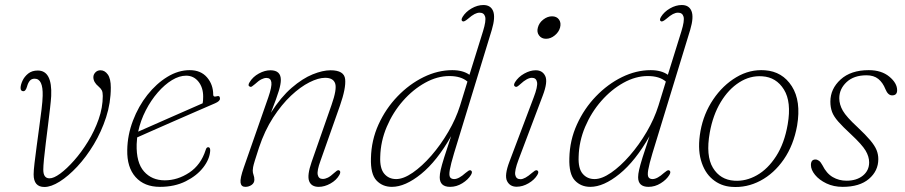

<svg xmlns="http://www.w3.org/2000/svg" viewBox="-20 -737 3604 765"><path d="M114 -42Q114 -57 117.5 -86.8Q121 -116.5 126 -153.8Q131 -191 136.2 -229.5Q141.5 -268 145.5 -301Q149.5 -334 150 -355Q152 -423.5 118 -423.5Q105.5 -423.5 98.5 -415Q91.5 -406.5 87.5 -391.5Q82 -373.5 73.5 -373.5Q62 -373.5 62 -386.5Q62 -398.5 69.5 -415Q77 -431.5 92.2 -443.8Q107.5 -456 130.5 -456Q188.5 -456 184 -354.5Q183 -337 179.5 -306.5Q176 -276 171.5 -239.8Q167 -203.5 162.5 -167.5Q158 -131.5 155.2 -103Q152.5 -74.5 152.5 -61Q152.5 -26.5 177 -26.5Q193.5 -26 219.8 -45.2Q246 -64.5 275.2 -97.5Q304.5 -130.5 330.5 -172.8Q356.5 -215 373 -261.8Q389.5 -308.5 389.5 -354.5Q389.5 -369 385.8 -376.8Q382 -384.5 372.5 -392.5Q352 -409.5 352 -429.5Q352 -440 360 -448.5Q368 -457 380.5 -457Q397.5 -457 409.5 -440.2Q421.5 -423.5 421.5 -388Q421.5 -327.5 402.8 -269.8Q384 -212 353.8 -161.8Q323.5 -111.5 287.8 -73.2Q252 -35 217.8 -13.5Q183.5 8 157 8Q114 8 114 -42Z M817.5 -136.5Q815.5 -103 790 -70Q764.5 -37 720.2 -14.8Q676 7.5 617 7.5Q555 7.5 520.2 -31.5Q485.5 -70.5 487 -139.5Q488 -199.5 509.8 -256.5Q531.5 -313.5 567.2 -358.8Q603 -404 646.8 -430.8Q690.5 -457.5 736 -457.5Q780 -457.5 804.8 -428.8Q829.5 -400 829.5 -360Q829.5 -349.5 842 -353Q856.5 -358 856.5 -344Q856.5 -334 837 -325.5Q807 -312.5 762 -293Q717 -273.5 669.2 -252.5Q621.5 -231.5 582.8 -214.5Q544 -197.5 526.5 -189.5Q525 -176 524.5 -162.5Q522.5 -89 553.8 -53.8Q585 -18.5 636.5 -18.5Q687.5 -18.5 734 -49.2Q780.5 -80 799.5 -139.5Q802.5 -150.5 809.5 -150.5Q818 -150.5 817.5 -136.5ZM721.5 -435.5Q694.5 -435.5 665.2 -417.8Q636 -400 608.8 -368.8Q581.5 -337.5 560.8 -297.2Q540 -257 530.5 -212.5Q549 -220.5 580.5 -234.5Q612 -248.5 649.2 -264.8Q686.5 -281 723 -297.2Q759.5 -313.5 787.5 -325.5Q789.5 -335 789.5 -352Q789.5 -388.5 770.5 -412Q751.5 -435.5 721.5 -435.5Z M975 -392Q966 -396 974.5 -409.5Q987.5 -431 1011.2 -444Q1035 -457 1057.5 -457Q1099 -457 1099 -418.5Q1099 -402 1091.2 -375.8Q1083.5 -349.5 1059.5 -288Q1099 -350 1142.2 -387.2Q1185.5 -424.5 1225.8 -440.8Q1266 -457 1297 -457Q1351.5 -457 1355.2 -421.5Q1359 -386 1334.5 -316L1257 -96.5Q1242.5 -57 1246 -40.5Q1249.5 -24 1266 -24Q1275.5 -24 1286.2 -29.2Q1297 -34.5 1311.5 -48Q1318 -54 1322.5 -57Q1327 -60 1331.5 -58Q1339.5 -54 1332.5 -40.5Q1320.5 -19 1296.8 -5.8Q1273 7.5 1250 7.5Q1220.5 7.5 1211.8 -15.2Q1203 -38 1221.5 -91.5L1301 -319Q1323 -381.5 1315.5 -404.2Q1308 -427 1275.5 -427Q1248.5 -427 1212.8 -409Q1177 -391 1139.5 -355.8Q1102 -320.5 1068.2 -268.5Q1034.5 -216.5 1012 -149Q1001 -115.5 995.5 -97.5Q990 -79.5 988.5 -71.2Q987 -63 987 -57.5Q987 -48.5 990.2 -40Q993.5 -31.5 993.5 -21Q993.5 -8 982.5 -0.2Q971.5 7.5 957.5 7.5Q941 7.5 938.5 -9.2Q936 -26 951.5 -70L1049 -349Q1064 -392.5 1061.2 -409.5Q1058.5 -426.5 1041.5 -426.5Q1032.5 -426.5 1021.5 -421Q1010.5 -415.5 996 -402Q989 -396 984.2 -392.8Q979.5 -389.5 975 -392Z M1939.5 -618 1789 -126Q1776 -82.5 1772.2 -60.5Q1768.5 -38.5 1773.2 -31Q1778 -23.5 1789.5 -23.5Q1808 -23.5 1835 -48Q1842 -53.5 1846.8 -56.8Q1851.5 -60 1856 -58Q1864.5 -53.5 1856.5 -40Q1845 -21 1822 -6.8Q1799 7.5 1773.5 7.5Q1732 7.5 1732 -31Q1732 -43 1736 -60.8Q1740 -78.5 1749.8 -109.8Q1759.5 -141 1777.5 -194.5Q1721 -95 1657.8 -43.8Q1594.5 7.5 1541.5 7.5Q1504 7.5 1480 -18Q1456 -43.5 1458 -107Q1459.5 -178 1488.2 -241.2Q1517 -304.5 1564 -353.2Q1611 -402 1667.8 -429.8Q1724.5 -457.5 1782 -457.5Q1824.5 -457.5 1850.5 -439L1904.5 -612.5Q1917.5 -654.5 1913 -670.5Q1908.5 -686.5 1891 -686.5Q1881.5 -686.5 1870.8 -681Q1860 -675.5 1844.5 -662Q1829 -649 1823.5 -652Q1815 -655.5 1823 -669.5Q1835.5 -690 1859 -703.5Q1882.5 -717 1906 -717Q1935 -717 1944.8 -692.8Q1954.5 -668.5 1939.5 -618ZM1495 -112.5Q1493 -66 1511 -44.8Q1529 -23.5 1558.5 -23.5Q1587.5 -23.5 1624.5 -49Q1661.5 -74.5 1698.8 -117.2Q1736 -160 1766.2 -211.8Q1796.5 -263.5 1813 -316L1842.5 -412Q1817 -434 1770.5 -434Q1722 -434 1673.8 -407.2Q1625.5 -380.5 1585.5 -335Q1545.5 -289.5 1521 -231.8Q1496.5 -174 1495 -112.5Z M2155.5 -582.5Q2137.5 -582.5 2127.8 -595.8Q2118 -609 2123 -627Q2128 -646.5 2144.8 -659.2Q2161.5 -672 2179.5 -672Q2198 -672 2207.2 -659.2Q2216.5 -646.5 2211.5 -627Q2206.5 -609 2190.2 -595.8Q2174 -582.5 2155.5 -582.5ZM2046 -100.5Q2029.5 -56.5 2033 -39.8Q2036.5 -23 2054 -23Q2071 -23 2099.5 -48Q2106 -53.5 2111 -56.8Q2116 -60 2120.5 -58Q2129 -53.5 2121 -40Q2109.5 -20.5 2086 -6.8Q2062.5 7 2038.5 7Q2011.5 7 2000.2 -15.8Q1989 -38.5 2010 -93.5L2106.5 -349Q2123 -392 2119.8 -409.5Q2116.5 -427 2099.5 -427Q2080.5 -427 2053.5 -402Q2047 -396 2042 -392.8Q2037 -389.5 2032.5 -392Q2024 -396 2032 -409.5Q2045 -430.5 2068.8 -443.8Q2092.5 -457 2114.5 -457Q2141.5 -457 2152.5 -434Q2163.5 -411 2142.5 -356Z M2730 -618 2579.5 -126Q2566.5 -82.5 2562.8 -60.5Q2559 -38.5 2563.8 -31Q2568.5 -23.5 2580 -23.5Q2598.5 -23.5 2625.5 -48Q2632.5 -53.5 2637.2 -56.8Q2642 -60 2646.5 -58Q2655 -53.5 2647 -40Q2635.5 -21 2612.5 -6.8Q2589.5 7.5 2564 7.5Q2522.5 7.5 2522.5 -31Q2522.5 -43 2526.5 -60.8Q2530.5 -78.5 2540.2 -109.8Q2550 -141 2568 -194.5Q2511.5 -95 2448.2 -43.8Q2385 7.5 2332 7.5Q2294.5 7.5 2270.5 -18Q2246.5 -43.5 2248.5 -107Q2250 -178 2278.8 -241.2Q2307.5 -304.5 2354.5 -353.2Q2401.5 -402 2458.2 -429.8Q2515 -457.5 2572.5 -457.5Q2615 -457.5 2641 -439L2695 -612.5Q2708 -654.5 2703.5 -670.5Q2699 -686.5 2681.5 -686.5Q2672 -686.5 2661.2 -681Q2650.5 -675.5 2635 -662Q2619.5 -649 2614 -652Q2605.5 -655.5 2613.5 -669.5Q2626 -690 2649.5 -703.5Q2673 -717 2696.5 -717Q2725.5 -717 2735.2 -692.8Q2745 -668.5 2730 -618ZM2285.5 -112.5Q2283.5 -66 2301.5 -44.8Q2319.5 -23.5 2349 -23.5Q2378 -23.5 2415 -49Q2452 -74.5 2489.2 -117.2Q2526.5 -160 2556.8 -211.8Q2587 -263.5 2603.5 -316L2633 -412Q2607.5 -434 2561 -434Q2512.5 -434 2464.2 -407.2Q2416 -380.5 2376 -335Q2336 -289.5 2311.5 -231.8Q2287 -174 2285.5 -112.5Z M3028 -457Q3097.5 -452 3135 -393.2Q3172.5 -334.5 3156 -236.5Q3142 -158.5 3103 -102Q3064 -45.5 3009.5 -16.8Q2955 12 2895 7.5Q2851.5 4.5 2819 -22.8Q2786.5 -50 2772.8 -98.8Q2759 -147.5 2771 -215Q2783.5 -284 2821.5 -340.5Q2859.5 -397 2913.5 -429.2Q2967.5 -461.5 3028 -457ZM2906 -17Q2952 -14 2995.8 -38.8Q3039.5 -63.5 3072.5 -114.8Q3105.5 -166 3118.5 -241.5Q3134 -331 3103.5 -380.2Q3073 -429.5 3017 -433Q2969 -436.5 2925.8 -409Q2882.5 -381.5 2851.5 -330Q2820.5 -278.5 2808 -209Q2791.5 -116.5 2820.5 -68.5Q2849.5 -20.5 2906 -17Z M3353 -17Q3393 -17 3418 -37.2Q3443 -57.5 3443 -90Q3443 -113 3428.8 -137Q3414.5 -161 3370.5 -202Q3338 -232 3320 -252.5Q3302 -273 3295.2 -291.2Q3288.5 -309.5 3288.5 -332Q3288.5 -383 3329.2 -420.2Q3370 -457.5 3441.5 -457.5Q3492 -457.5 3523.2 -431.8Q3554.5 -406 3554.5 -377.5Q3554.5 -357 3534.5 -357Q3518 -357 3508 -381.5Q3497.5 -408 3479.5 -422.5Q3461.5 -437 3432.5 -437Q3382 -437 3353 -409.8Q3324 -382.5 3324 -345.5Q3324 -320.5 3338.2 -295.8Q3352.5 -271 3396 -231Q3429.5 -199.5 3447.5 -178Q3465.5 -156.5 3472.5 -139.2Q3479.5 -122 3479.5 -103Q3479.5 -56 3442.2 -24.2Q3405 7.5 3337.5 7.5Q3301.5 7.5 3272.8 -6.2Q3244 -20 3227.5 -40.2Q3211 -60.5 3211 -79.5Q3211 -101.5 3229 -101.5Q3236 -101.5 3243 -96.5Q3250 -91.5 3257 -78.5Q3273 -46 3297.8 -31.5Q3322.5 -17 3353 -17Z"/></svg>

Font: Fraunces 9pt Soft Thin
Style: Italic
Weight: 100
Italic angle: -16°
Version: Version 1.000;[b76b70a41]